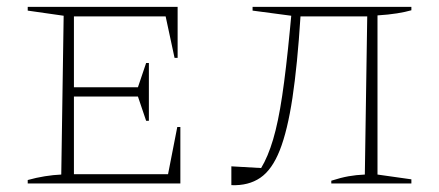

<svg xmlns="http://www.w3.org/2000/svg" viewBox="-20 -536 1283 561"><path d="M498 -165H507V0H61V-10Q86 -17 111 -21Q136 -25 159 -26L166 -490L61 -505V-516H499V-367H490L464 -488H196V-281H383L407 -352H415V-183H407L383 -254H196V-27H471Z M656 5V-50L743 -45Q763 -78 778 -128.5Q793 -179 804.5 -256Q816 -333 827 -448L831 -490L718 -505V-516H1182V-506Q1165 -501 1140 -497Q1115 -493 1083 -491V-26L1182 -12V0H948V-8Q976 -17 998.5 -21Q1021 -25 1046 -26L1053 -488H858Q849 -346 834.5 -250Q820 -154 797.5 -97Q775 -40 740.5 -16.5Q706 7 656 5Z"/></svg>

Font: Piazzolla SC Thin
Style: Regular
Weight: 100
Designer: Juan Pablo del Peral
Foundry: Huerta Tipografica
Version: Version 1.330